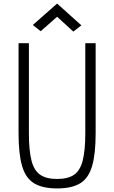

<svg xmlns="http://www.w3.org/2000/svg" viewBox="-20 -1042 640 1076"><path d="M300 14Q219 14 171.5 -14.5Q124 -43 104 -111Q84 -179 84 -295V-800H142V-295Q142 -198 156.5 -142Q171 -86 205.5 -62.5Q240 -39 300 -39Q361 -39 395 -62.5Q429 -86 443.5 -142Q458 -198 458 -295V-800H516V-295Q516 -179 496 -111Q476 -43 429 -14.5Q382 14 300 14ZM391 -865 300 -948 208 -867 164 -902 300 -1022 436 -900Z"/></svg>

Font: Victor Mono Thin ExtraLight
Style: Regular
Weight: 250
Monospace: yes
Version: Version 1.561;gftools[0.9.30]